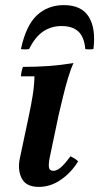

<svg xmlns="http://www.w3.org/2000/svg" viewBox="-20 -717 389 752"><path d="M132 15Q82 15 65 -18.5Q48 -52 58 -98L94 -268Q102 -306 108 -343Q114 -380 115 -418H62Q62 -425 64.5 -436.5Q67 -448 70 -455Q123 -455 171 -458.5Q219 -462 268 -470Q257 -447 246 -410Q235 -373 226 -335Q217 -297 210 -268L176 -106Q170 -79 171.5 -63.5Q173 -48 189 -48Q203 -48 218.5 -61.5Q234 -75 256 -105Q264 -101 271.5 -96.5Q279 -92 286 -85Q259 -41 218.5 -13Q178 15 132 15ZM94 -525Q78 -522 62 -525Q82 -618 125 -657.5Q168 -697 230 -697Q299 -697 327.5 -651.5Q356 -606 346 -525Q330 -522 314 -525Q310 -572 287 -593.5Q264 -615 221 -615Q181 -615 149.5 -594Q118 -573 94 -525Z"/></svg>

Font: Poltawski Nowy SemiBold
Style: Italic
Weight: 600
Italic angle: -12°
Version: Version 1.001;gftools[0.9.25]